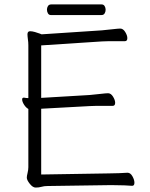

<svg xmlns="http://www.w3.org/2000/svg" viewBox="-20 -839 678 867"><path d="M210 -771Q201 -771 196.5 -778.5Q192 -786 192 -796Q192 -804 196.5 -811.5Q201 -819 211 -819H439Q448 -819 452.5 -811.5Q457 -804 457 -795Q457 -786 452.5 -778.5Q448 -771 438 -771ZM576 0Q568 -1 541.5 -2Q515 -3 489 -3H473L195 1Q179 1 167.5 4.5Q156 8 141 8Q128 8 114.5 -9Q101 -26 101 -37Q101 -44 104.5 -58Q108 -72 108 -84V-347Q97 -353 88.5 -366.5Q80 -380 80 -390Q80 -398 87 -398H89Q94 -397 98.5 -396.5Q103 -396 108 -396V-604Q108 -620 108 -634.5Q108 -649 106 -661Q105 -669 104.5 -674.5Q104 -680 104 -684Q104 -698 116 -698Q125 -698 137.5 -694.5Q150 -691 159 -687.5Q168 -684 168 -684L440 -702Q463 -704 488.5 -707Q514 -710 523 -710Q536 -710 545.5 -694.5Q555 -679 555 -667Q555 -653 544 -653H502Q487 -653 471 -653Q455 -653 441 -652L166 -634V-397L385 -410Q408 -412 433.5 -415Q459 -418 468 -418Q481 -418 490.5 -402.5Q500 -387 500 -375Q500 -361 489 -361H447Q432 -361 416 -361Q400 -361 386 -360L166 -348V-51L472 -56Q494 -56 517 -57Q540 -58 555 -59H556Q569 -59 578 -43Q587 -27 587 -14Q587 0 577 0Z"/></svg>

Font: Moon Stars Kai T Light
Style: Regular
Weight: 300
Designer: GuiWonder
Version: Version 1.101